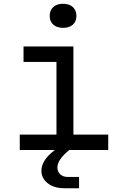

<svg xmlns="http://www.w3.org/2000/svg" viewBox="-20 -797 640 1020"><path d="M315 -649Q282 -649 263 -666Q244 -683 244 -712Q244 -742 263 -759.5Q282 -777 315 -777Q348 -777 367 -759.5Q386 -742 386 -712Q386 -683 367 -666Q348 -649 315 -649ZM85 0V-82H280V-468H105V-550H370V-82H555V0H348Q315 27 300 49.5Q285 72 285 93Q285 115 300 129Q315 143 340 143H400V203H322Q267 203 233.5 176.5Q200 150 200 110Q200 84 216 57Q232 30 271 0Z"/></svg>

Font: JetBrainsMono NFM
Style: Regular
Weight: 400
Monospace: yes
Designer: Philipp Nurullin, Konstantin Bulenkov
Foundry: JetBrains
Version: Version 2.304; ttfautohint (v1.8.4.7-5d5b);Nerd Fonts 3.3.0